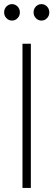

<svg xmlns="http://www.w3.org/2000/svg" viewBox="-40 -932 264 952"><path d="M71.5 0V-715H113V0ZM165.5 -830Q149.5 -830 138 -841.8Q126.5 -853.5 126.5 -870.5Q126.5 -888 138 -899.8Q149.5 -911.5 165.5 -911.5Q181.5 -911.5 193 -899.8Q204.5 -888 204.5 -870.5Q204.5 -853.5 193 -841.8Q181.5 -830 165.5 -830ZM19.5 -830Q3.5 -830 -8 -841.8Q-19.5 -853.5 -19.5 -870.5Q-19.5 -888 -8 -899.8Q3.5 -911.5 19.5 -911.5Q35.5 -911.5 47 -899.8Q58.5 -888 58.5 -870.5Q58.5 -853.5 47 -841.8Q35.5 -830 19.5 -830Z"/></svg>

Font: Russolo 10pt ExtraLight
Style: Regular
Weight: 200
Designer: Micah Stupak-Hahn
Version: Version 1.000